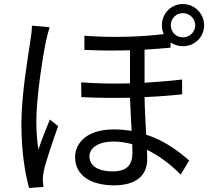

<svg xmlns="http://www.w3.org/2000/svg" viewBox="-20 -879 1040 951"><path d="M226 -744 138 -752C138 -730 135 -704 131 -681C119 -598 86 -412 86 -265C86 -129 104 -20 124 52L195 47C194 36 193 21 192 12C192 0 194 -19 197 -33C208 -82 243 -185 268 -254L227 -287C210 -246 185 -183 170 -138C163 -187 160 -230 160 -279C160 -391 189 -584 208 -677C212 -695 220 -727 226 -744ZM826 -754C826 -787 852 -814 886 -814C919 -814 947 -787 947 -754C947 -720 919 -694 886 -694C852 -694 826 -720 826 -754ZM635 -165 636 -123C636 -70 616 -30 538 -30C468 -30 423 -56 423 -105C423 -148 470 -178 541 -178C572 -178 604 -173 635 -165ZM782 -754C782 -738 785 -723 791 -710C683 -697 544 -691 398 -702V-632C477 -628 553 -628 624 -630V-466C546 -464 464 -465 382 -471L383 -398C463 -394 546 -393 624 -395C626 -342 629 -282 632 -231C604 -235 574 -238 543 -238C411 -238 352 -171 352 -101C352 -7 434 39 545 39C652 39 709 -8 709 -90L708 -137C768 -108 825 -65 875 -14L917 -84C867 -128 797 -182 704 -212C701 -270 697 -335 696 -398C766 -401 829 -406 882 -412V-485C826 -479 763 -473 696 -469V-633C743 -636 787 -639 825 -643V-669C842 -657 863 -650 886 -650C944 -650 991 -695 991 -754C991 -812 944 -859 886 -859C827 -859 782 -812 782 -754Z"/></svg>

Font: Noto Sans Mono CJK HK
Style: Regular
Weight: 400
Designer: Ryoko NISHIZUKA 西塚涼子 (kana, bopomofo & ideographs); Paul D. Hunt (Latin, Greek & Cyrillic); Sandoll Communications 산돌커뮤니
Foundry: Adobe
Version: Version 2.004;hotconv 1.0.118;makeotfexe 2.5.65603